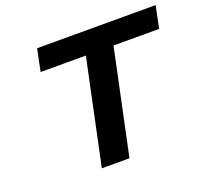

<svg xmlns="http://www.w3.org/2000/svg" viewBox="-116 -811 1027 953"><g transform="rotate(-20 397.5 -335.0)"><path d="M795 -670H169L145 -553H384L267 0H413L530 -553H771Z"/></g></svg>

Font: LT Wave Bold
Style: Italic
Weight: 700
Designer: Daniel Lyons
Version: Version 2.5 (Glyphs App)